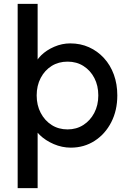

<svg xmlns="http://www.w3.org/2000/svg" viewBox="-20 -760 671 1000"><path d="M72 220V-740H176V-405L160 -414Q166 -444 194 -471.5Q222 -499 262.5 -516.5Q303 -534 346 -534Q399 -534 443.5 -514Q488 -494 521.5 -457.5Q555 -421 573 -371.5Q591 -322 591 -263Q591 -185 559.5 -123.5Q528 -62 473 -26.5Q418 9 349 9Q303 9 260 -9.5Q217 -28 187 -57Q157 -86 150 -117L176 -131V220ZM332 -86Q378 -86 414 -109Q450 -132 471 -172Q492 -212 492 -263Q492 -314 471.5 -353.5Q451 -393 415 -416Q379 -439 332 -439Q285 -439 249 -416.5Q213 -394 192 -354Q171 -314 171 -263Q171 -212 192 -172Q213 -132 249 -109Q285 -86 332 -86Z"/></svg>

Font: Lexend Medium
Style: Regular
Weight: 500
Designer: Bonnie Shaver-Troup, Thomas Jockin
Foundry: Lexend
Version: Version 1.005